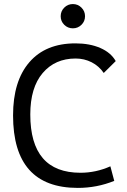

<svg xmlns="http://www.w3.org/2000/svg" viewBox="-20 -917 626 947"><path d="M363.8 9.8Q44.4 9.8 44.4 -347.7Q44.4 -517.1 124.8 -610.1Q205.1 -703.1 352.1 -703.1Q422.4 -703.1 474.6 -680.4Q526.9 -657.7 550.8 -615.7L491.7 -557.1Q468.3 -591.3 431.9 -609.9Q395.5 -628.4 353 -628.4Q251.5 -628.4 190.4 -556.6Q129.4 -484.9 129.4 -352.5Q129.4 -64.9 377 -64.9Q453.1 -64.9 524.4 -96.7L543.5 -24.9Q458 9.8 363.8 9.8ZM339.4 -777.3Q314.5 -777.3 296.9 -794.7Q279.3 -812 279.3 -836.9Q279.3 -861.8 296.9 -879.4Q314.5 -897 339.4 -897Q364.3 -897 381.8 -879.4Q399.4 -861.8 399.4 -836.9Q399.4 -812 381.8 -794.7Q364.3 -777.3 339.4 -777.3Z"/></svg>

Font: CaskaydiaMono NF SemiLight
Style: Regular
Weight: 350
Designer: Aaron Bell
Foundry: Saja Typeworks
Version: Version 2111.001; ttfautohint (v1.8.4);Nerd Fonts 3.1.1